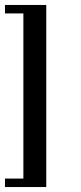

<svg xmlns="http://www.w3.org/2000/svg" viewBox="-40 -752 324 772"><path d="M146 -732V0H-20V-34H54V-698H-20V-732Z"/></svg>

Font: Neocyr
Style: Regular
Weight: 400
Designer: Viktar Palstsiuk <vipals@gmail.com>
Version: 1.00